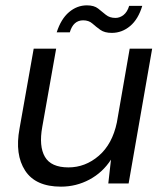

<svg xmlns="http://www.w3.org/2000/svg" viewBox="-20 -686 615 718"><path d="M208 12Q113 12 74 -48Q35 -108 53 -205L106 -504H190L138 -211Q125 -139 148 -99.5Q171 -60 236 -60Q299 -60 349.5 -103.5Q400 -147 417 -228L465 -504H549L461 0H385L395 -89Q364 -41 314.5 -14.5Q265 12 208 12ZM192 -565Q208 -615 238 -640.5Q268 -666 305 -666Q332 -666 347 -654Q362 -642 376 -630.5Q390 -619 412 -619Q428 -619 442 -630Q456 -641 463 -664H512Q497 -614 466.5 -588.5Q436 -563 398 -563Q371 -563 355 -574.5Q339 -586 325.5 -598Q312 -610 291 -610Q254 -610 241 -565Z"/></svg>

Font: DM Sans Italic
Style: Regular
Weight: 400
Italic angle: -10°
Designer: Colophon Foundry, Jonny Pinhorn
Foundry: Colophon Foundry
Version: Version 4.004; ttfautohint (v1.8.4.7-5d5b)